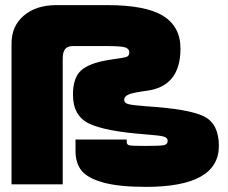

<svg xmlns="http://www.w3.org/2000/svg" viewBox="-20 -720 890 750"><path d="M400 -700H200Q121 -700 73 -659Q25 -618 25 -550V0H225V-490Q225 -518 235 -529Q245 -540 265 -540H400ZM265 -350Q265 -268 327.5 -237.5Q390 -207 550 -195Q604 -191 619.5 -186.5Q635 -182 635 -170Q635 -156 620.5 -153Q606 -150 550 -150Q499 -150 487 -152Q475 -154 475 -165V-175H275V-130Q275 -83 298.5 -53.5Q322 -24 383.5 -7Q445 10 550 10Q835 10 835 -150Q835 -235 778.5 -264.5Q722 -294 550 -305Q496 -309 480.5 -313.5Q465 -318 465 -330Q465 -343 481.5 -350.5Q498 -358 550 -365Q685 -381 685 -530Q685 -616 617 -658Q549 -700 400 -700V-540Q452 -540 468.5 -535Q485 -530 485 -515Q485 -502 474.5 -498Q464 -494 418 -488Q407 -486 400 -485Q328 -473 296.5 -444.5Q265 -416 265 -350Z"/></svg>

Font: Millimetre
Style: Extrablack
Weight: 900
Designer: Jérémy Landes
Version: Version 1.0